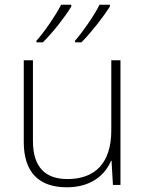

<svg xmlns="http://www.w3.org/2000/svg" viewBox="-20 -786 622 816"><path d="M447 -766H403C381 -721 333 -652 299 -613V-606H326C368 -648 419 -714 447 -758ZM283 -766H240C217 -721 170 -652 135 -613V-606H162C205 -648 256 -714 283 -758ZM492 -530H453V-232C453 -92 383 -25 267 -25C172 -25 120 -76 120 -187V-530H81V-183C81 -55 144 10 264 10C368 10 427 -43 452 -103H454L460 0H492Z"/></svg>

Font: Noto Sans Cherokee ExtraLight
Style: Regular
Weight: 200
Designer: Monotype Design Team
Foundry: Monotype Imaging Inc.
Version: Version 2.001